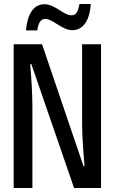

<svg xmlns="http://www.w3.org/2000/svg" viewBox="-20 -934 570 954"><path d="M109 -783H165C171 -821 182 -840 206 -840C242 -840 288 -784 340 -784C391 -784 426 -830 431 -914H375C368 -878 360 -858 335 -858C296 -858 253 -913 201 -913C140 -913 115 -852 109 -783ZM48 0H141V-404C141 -470 136 -544 130 -615H136L348 0H482V-714H388V-317C388 -249 396 -158 400 -108H395L189 -714H48Z"/></svg>

Font: Noto Sans Mono Condensed Medium
Style: Regular
Weight: 500
Width: 3
Designer: Monotype Design Team
Foundry: Monotype Imaging Inc.
Version: Version 2.014